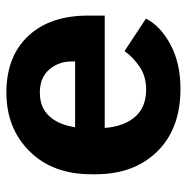

<svg xmlns="http://www.w3.org/2000/svg" viewBox="-12 -558 585 601"><g transform="rotate(-90 280.5 -257.5)"><path d="M35.6 -250V-265.6Q35.6 -385 107.5 -457.5Q179.4 -530 291.3 -530Q403.8 -530 468 -462Q532.2 -394 532.2 -274.2V-222.2H134.5V-314.9H388.7V-323.7Q388.9 -366.5 363.4 -395.9Q337.9 -425.3 291 -425.3Q236.6 -425.3 208.3 -384.6Q179.9 -344 179.9 -273.4V-242.4Q179.9 -173.6 210.4 -133.1Q241 -92.5 300.5 -92.5Q341.8 -92.5 372.1 -113Q402.3 -133.5 421.1 -160.2L522.9 -93Q498.5 -46.4 440.3 -15.7Q382.1 14.9 303.2 14.9Q178.2 14.9 106.9 -57.7Q35.6 -130.4 35.6 -250Z"/></g></svg>

Font: RobotoFlex
Style: Regular
Weight: 400
Designer: Berlow after Robertson
Foundry: Google
Version: Version 2.136